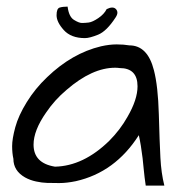

<svg xmlns="http://www.w3.org/2000/svg" viewBox="-20 -581 549 595"><path d="M410.2 -162.1Q336.9 -46.9 214.8 -19.5Q186.5 -13.7 163.6 -13.7Q140.6 -13.7 125.5 -14.2Q110.4 -14.6 91.8 -18.6Q73.2 -22.5 57.6 -31.2Q21.5 -51.8 21.5 -88.9Q17.6 -106.4 17.6 -128.4Q17.6 -150.4 27.3 -186.5Q37.1 -222.7 63 -264.6Q88.9 -306.6 126 -341.8Q203.1 -416 293 -437.5Q319.3 -443.4 341.3 -443.4Q363.3 -443.4 380.9 -440.4Q437.5 -440.4 457 -363.3Q469.7 -314.5 472.2 -227.1Q474.6 -139.6 477.1 -92.3Q479.5 -44.9 489.3 -5.9H431.6Q427.7 -32.2 425.8 -52.7Q423.8 -73.2 421.9 -90.8Q417 -131.8 410.2 -162.1ZM406.2 -313.5Q406.2 -370.1 350.6 -370.1Q343.8 -371.1 336.9 -371.1Q265.6 -371.1 186.5 -302.7Q149.4 -271.5 123 -232.4Q84 -176.8 84 -132.8Q84 -75.2 150.4 -64.5Q238.3 -66.4 318.4 -144.5Q352.5 -178.7 375 -218.8Q406.2 -272.5 406.2 -313.5ZM189.5 -560.5Q193.4 -529.3 209 -519.5Q224.6 -509.8 233.9 -509.8Q243.2 -509.8 254.9 -511.2Q266.6 -512.7 284.7 -524.9Q302.7 -537.1 310.5 -552.7Q320.3 -557.6 327.6 -557.6Q335 -557.6 339.4 -552.7Q343.8 -547.9 343.8 -541.5Q343.8 -535.2 337.9 -526.4Q310.5 -484.4 284.2 -473.6Q257.8 -462.9 243.2 -462.9Q200.2 -462.9 177.7 -487.8Q155.3 -512.7 155.3 -533.7Q155.3 -554.7 165 -557.6Q174.8 -560.5 189.5 -560.5Z"/></svg>

Font: Architects Daughter
Style: Regular
Weight: 400
Designer: Kimberly Geswein
Foundry: Kimberly Geswein
Version: Version 1.002 2010